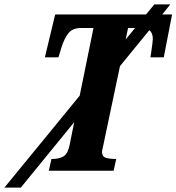

<svg xmlns="http://www.w3.org/2000/svg" viewBox="-133 -780 806 877"><path d="M90 0 102 -54H109Q133 -54 154 -64Q175 -74 184 -113L206 -222L-38 77H-113L231 -343L294 -652H237Q199 -652 180 -629Q161 -606 147 -561L134 -518H72L119 -714H534L572 -760H645L608 -714H653L615 -518H554Q555 -525 558 -543.5Q561 -562 563 -580Q565 -598 565 -602Q565 -630 549 -642L415 -478L340 -122Q337 -107 335 -99Q333 -91 333 -86Q333 -65 350 -59.5Q367 -54 393 -54H398L386 0ZM452 -652 441 -600 484 -652Z"/></svg>

Font: Noto Serif ExtraCondensed ExtraBold
Style: Italic
Weight: 800
Width: 2
Italic angle: -12°
Designer: Monotype Design Team
Foundry: Monotype Imaging Inc.
Version: Version 2.013